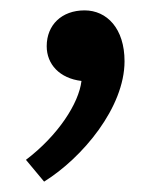

<svg xmlns="http://www.w3.org/2000/svg" viewBox="-20 -145 320 370"><path d="M143 -125C99 -125 70 -97 70 -56C70 -21 95 6 137 11C132 54 92 116 30 163L65 205C139 159 220 62 220 -27C220 -90 186 -125 143 -125Z"/></svg>

Font: Gully
Style: Regular
Weight: 400
Designer: jaikishan Patel
Foundry: MagicType
Version: Version 1.000;Glyphs 3.2 (3242)